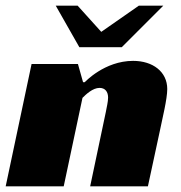

<svg xmlns="http://www.w3.org/2000/svg" viewBox="-30 -655 636 675"><path d="M262 -366 244 -430H81L-10 0H194L260 -311C272 -323 296 -346 320 -346C340 -346 350 -332 350 -312C350 -297 345 -278 342 -261L287 0H490L532 -195C541 -239 558 -307 558 -342C558 -403 507 -441 438 -441C337 -441 268 -366 268 -366ZM458 -635 326 -543 243 -635H166L249 -489H398L544 -635Z"/></svg>

Font: Racing Sans One
Style: Regular
Weight: 400
Designer: Pablo Impallari, Rodrigo Fuenzalida
Foundry: Pablo Impallari, Rodrigo Fuenzalida
Version: Version 1.001